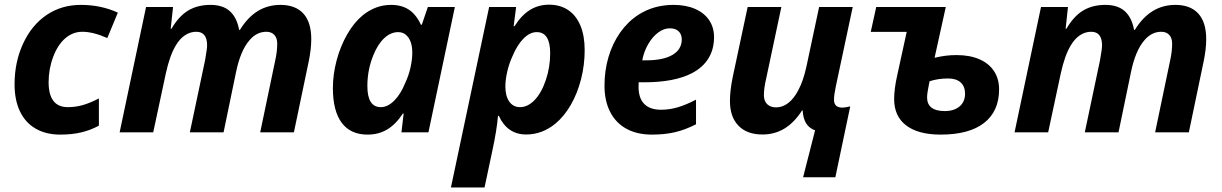

<svg xmlns="http://www.w3.org/2000/svg" viewBox="-20 -577 5329 837"><path d="M43.5 -209.5Q43.5 -306.2 80.6 -386.7Q117.7 -467.3 183.1 -511.7Q248 -555.7 333 -555.7Q419.9 -555.7 493.7 -522L447.8 -411.1Q385.7 -438.5 338.9 -438.5Q297.9 -438.5 264.9 -410.4Q231.9 -382.3 211.9 -329.1Q191.9 -276.4 191.9 -218.3Q191.9 -162.1 214.8 -134.8Q235.4 -109.9 275.9 -109.9Q309.6 -109.9 341.6 -119.1Q373.5 -128.4 411.1 -147.9V-29.3Q374.5 -9.3 334 0.2Q293.5 9.8 242.7 9.8Q180.7 9.8 135.7 -16.1Q90.8 -42 67.1 -91.3Q43.5 -140.6 43.5 -209.5Z M616.7 -546.4H734.4L724.1 -451.7H727.5Q759.8 -506.8 800.5 -531.2Q841.3 -555.7 897.5 -555.7Q951.7 -555.7 982.2 -528.1Q1012.7 -500.5 1022.5 -446.8H1025.9Q1059.6 -501.5 1103.5 -528.6Q1147.5 -555.7 1202.6 -555.7Q1268.1 -555.7 1302.5 -517.8Q1336.9 -480 1336.9 -406.7Q1336.9 -363.3 1326.2 -311L1261.2 0H1114.3L1180.2 -315.4Q1188.5 -353 1188.5 -386.7Q1188.5 -411.6 1175.8 -425Q1163.1 -438.5 1141.1 -438.5Q1099.1 -438.5 1067.9 -401.9Q1028.3 -356.9 1008.8 -261.7L954.6 0H807.6L874 -314.5Q882.8 -363.8 882.8 -379.4Q882.8 -438.5 835.4 -438.5Q809.1 -438.5 786.1 -423.1Q763.2 -407.7 746.1 -378.4Q720.2 -335.4 703.1 -257.8L647.9 0H501.5Z M1431.2 -192.9Q1431.2 -252.4 1447.5 -314Q1463.9 -375.5 1493.4 -427Q1522.9 -478.5 1560.1 -509.3Q1616.7 -555.7 1684.6 -555.7Q1731 -555.7 1762.7 -534.7Q1794.4 -513.7 1814.9 -469.2H1818.8L1845.2 -546.4H1962.9L1847.7 0H1730L1739.7 -82H1736.3Q1705.1 -34.7 1667.7 -12.5Q1630.4 9.8 1582.5 9.8Q1507.8 9.8 1469.5 -42Q1431.2 -93.8 1431.2 -192.9ZM1747.1 -216.8Q1761.7 -247.6 1769.5 -282.5Q1777.3 -317.4 1777.3 -347.2Q1777.3 -397 1753.9 -420.9Q1739.3 -437 1715.8 -437Q1683.1 -437 1654.8 -410.4Q1626.5 -383.8 1607.4 -335.9Q1581.5 -272.9 1581.5 -201.7Q1581.5 -109.9 1640.1 -109.9Q1670.4 -109.9 1699 -138.7Q1727.5 -167.5 1747.1 -216.8Z M2112.3 -546.4H2230L2219.2 -462.9H2223.1Q2252.9 -510.3 2290 -533.4Q2327.1 -556.6 2373.5 -556.6Q2421.9 -556.6 2456.8 -533.2Q2491.7 -509.8 2510.3 -465.3Q2528.8 -420.9 2528.8 -358.4Q2528.8 -293.9 2513.2 -232.4Q2497.6 -170.9 2468.8 -120.6Q2439.9 -70.3 2401.9 -38.6Q2343.8 9.3 2273.9 9.3Q2191.9 9.3 2154.3 -72.3H2150.9Q2146 -10.7 2126 81.5L2092.3 240.2H1945.8ZM2359.9 -229.5Q2378.4 -284.7 2378.4 -344.7Q2378.4 -437 2319.8 -437Q2290 -437 2262.2 -408.9Q2234.4 -380.9 2213.9 -331.5Q2199.2 -299.8 2191.2 -264.6Q2183.1 -229.5 2183.1 -199.2Q2183.1 -158.2 2200.2 -134Q2217.3 -109.9 2247.1 -109.9Q2281.2 -109.9 2311.3 -141.6Q2341.3 -173.3 2359.9 -229.5Z M2615.2 -204.1Q2615.2 -269.5 2632.8 -328.9Q2650.4 -388.2 2683.6 -435.3Q2716.8 -482.4 2761.7 -511.7Q2829.1 -555.7 2916.5 -555.7Q2970.2 -555.7 3010 -538.3Q3049.8 -521 3071.3 -489.3Q3092.8 -457.5 3092.8 -415Q3092.8 -362.3 3068.4 -322.5Q3043.9 -282.7 2996.1 -257.8Q2919.4 -218.3 2789.6 -218.3H2764.2Q2763.7 -212.4 2763.7 -198.7Q2763.7 -148.9 2788.6 -123.8Q2813.5 -98.6 2861.8 -98.6Q2897.9 -98.6 2934.1 -109.1Q2970.2 -119.6 3014.2 -142.6V-35.2Q2966.3 -10.7 2921.9 -0.5Q2877.4 9.8 2822.3 9.8Q2757.3 9.8 2710.9 -15.6Q2664.6 -41 2639.9 -89.1Q2615.2 -137.2 2615.2 -204.1ZM2952.1 -405.3Q2952.1 -426.8 2938.7 -440.2Q2925.3 -453.6 2899.9 -453.6Q2874 -453.6 2849.1 -435.1Q2824.2 -416.5 2805.7 -384.5Q2787.1 -352.5 2779.8 -314H2796.9Q2871.6 -314 2911.9 -337.9Q2952.1 -361.8 2952.1 -405.3Z M3479 -95.7H3476.6Q3442.9 -43 3400.1 -16.8Q3357.4 9.3 3303.7 9.3Q3236.3 9.3 3199.2 -29.1Q3162.1 -67.4 3162.1 -136.2Q3162.1 -181.6 3173.8 -239.3L3239.3 -546.4H3386.2L3319.8 -233.4Q3310.1 -192.4 3310.1 -162.1Q3310.1 -136.7 3324.5 -122.8Q3338.9 -108.9 3363.3 -108.9Q3391.6 -108.9 3416.5 -128.2Q3441.4 -147.5 3460 -183.6Q3481.9 -224.1 3495.6 -287.1L3550.8 -546.4H3697.3L3623.5 -199.7Q3615.7 -162.6 3615.7 -142.1Q3615.7 -107.9 3652.3 -107.9Q3665 -107.9 3686.5 -113.3L3621.6 195.8H3481L3533.2 -8.8Q3507.3 -18.1 3494.1 -39.6Q3481 -61 3479 -95.7Z M3877.9 -145Q3877.9 -189.5 3891.6 -250L3932.6 -438H3775.9L3799.8 -546.4H4103L4054.2 -325.2Q4081.5 -331.5 4103.5 -334.2Q4125.5 -336.9 4150.4 -336.9Q4207.5 -336.9 4249.3 -318.8Q4291 -300.8 4313.2 -267.1Q4335.4 -233.4 4335.4 -187.5Q4335.4 -92.3 4270.3 -41.3Q4205.1 9.8 4080.6 9.8Q3983.4 9.8 3930.7 -30Q3877.9 -69.8 3877.9 -145ZM4187 -168.5Q4187 -200.2 4168 -217.5Q4148.9 -234.9 4113.3 -234.9Q4068.8 -234.9 4032.2 -222.7Q4021.5 -171.4 4021.5 -152.8Q4021.5 -92.8 4098.6 -92.8Q4138.7 -92.8 4162.8 -112.8Q4187 -132.8 4187 -168.5Z M4518.1 -546.4H4635.7L4625.5 -451.7H4628.9Q4661.1 -506.8 4701.9 -531.2Q4742.7 -555.7 4798.8 -555.7Q4853 -555.7 4883.5 -528.1Q4914.1 -500.5 4923.8 -446.8H4927.2Q4960.9 -501.5 5004.9 -528.6Q5048.8 -555.7 5104 -555.7Q5169.4 -555.7 5203.9 -517.8Q5238.3 -480 5238.3 -406.7Q5238.3 -363.3 5227.5 -311L5162.6 0H5015.6L5081.5 -315.4Q5089.8 -353 5089.8 -386.7Q5089.8 -411.6 5077.1 -425Q5064.5 -438.5 5042.5 -438.5Q5000.5 -438.5 4969.2 -401.9Q4929.7 -356.9 4910.2 -261.7L4856 0H4709L4775.4 -314.5Q4784.2 -363.8 4784.2 -379.4Q4784.2 -438.5 4736.8 -438.5Q4710.4 -438.5 4687.5 -423.1Q4664.6 -407.7 4647.5 -378.4Q4621.6 -335.4 4604.5 -257.8L4549.3 0H4402.8Z"/></svg>

Font: Viking Open Sans
Style: Bold Italic
Weight: 700
Italic angle: -12°
Foundry: Ascender Corporation
Version: Version 2.000